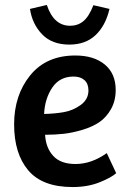

<svg xmlns="http://www.w3.org/2000/svg" viewBox="-20 -742 524 775"><path d="M284 -518Q359 -518 403 -481.5Q447 -445 447 -379Q447 -335 428 -301.5Q409 -268 381 -249Q353 -230 313 -218Q273 -206 237.5 -202Q202 -198 162 -198Q165 -145 195 -112.5Q225 -80 285 -80Q349 -80 411 -124L449 -43Q429 -25 381.5 -6Q334 13 273 13Q151 13 94 -54.5Q37 -122 37 -240Q37 -358 102 -438Q167 -518 284 -518ZM337 -377Q337 -404 321 -418.5Q305 -433 277 -433Q221 -433 191 -388.5Q161 -344 158 -282Q202 -283 238.5 -289.5Q275 -296 306 -318.5Q337 -341 337 -377ZM357 -721 422 -706Q406 -638 365.5 -600Q325 -562 260 -562Q190 -562 150 -603.5Q110 -645 101 -706L169 -722Q197 -638 263 -638Q294 -638 316.5 -656.5Q339 -675 357 -721Z"/></svg>

Font: Bree Serif
Style: Regular
Weight: 400
Designer: Veronika Burian, Jos Scaglione
Foundry: TypeTogether
Version: Version 1.001